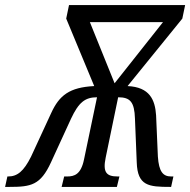

<svg xmlns="http://www.w3.org/2000/svg" viewBox="-65 -734 747 754"><path d="M-45 0H-28C57 0 94 -7 135 -96L214 -268C244 -332 269 -352 316 -352L265 -108C253 -49 227 -41 199 -41H187L177 0H394L404 -41H397C353 -41 338 -57 350 -115L399 -352C446 -352 463 -334 465 -268L472 -96C475 -4 519 0 603 0H607L616 -41H607C575 -41 559 -60 555 -119L548 -281C544 -342 523 -392 436 -396L651 -661L662 -714H206L195 -661L305 -396C208 -391 168 -360 136 -290L57 -119C28 -61 3 -41 -33 -41H-36ZM385 -407 288 -647H575Z"/></svg>

Font: Noto Serif ExtraCondensed
Style: Italic
Weight: 400
Width: 2
Italic angle: -12°
Designer: Monotype Design Team
Foundry: Monotype Imaging Inc.
Version: Version 2.014